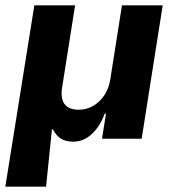

<svg xmlns="http://www.w3.org/2000/svg" viewBox="-30 -521 650 721"><path d="M-10 180 99 -501H252L204 -197Q199 -170 203.5 -150Q208 -130 223.5 -119.5Q239 -109 266 -109Q296 -109 321 -124Q346 -139 362.5 -164.5Q379 -190 384 -222L428 -501H581L502 0H353L368 -94H363Q345 -45 314 -17Q283 11 246 11Q215 11 197 -1.5Q179 -14 169 -35H165L143 180Z"/></svg>

Font: Nunito Sans 8pt ExtraBold
Style: Italic
Weight: 800
Italic angle: -9°
Version: Version 3.101;gftools[0.9.27]